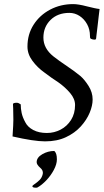

<svg xmlns="http://www.w3.org/2000/svg" viewBox="-20 -670 496 918"><path d="M195.3 5.9Q142.6 5.9 40 -17.6Q42 -48.8 43 -68.8Q43.9 -88.9 43.9 -96.7Q43.9 -132.8 43 -151.9Q42 -170.9 42 -171.9Q42 -178.7 60.5 -178.7Q68.4 -178.7 79.1 -170.9Q79.1 -150.4 83.5 -129.9Q87.9 -109.4 100.6 -85.9Q112.3 -62.5 139.2 -48.3Q166 -34.2 204.1 -34.2Q239.3 -34.2 270 -50.3Q300.8 -66.4 319.8 -96.7Q338.9 -127 338.9 -168Q338.9 -197.3 315.4 -225.1Q292 -252.9 258.8 -276.4Q242.2 -287.1 225.6 -298.8Q209 -310.5 192.4 -323.2Q159.2 -346.7 135.3 -378.9Q111.3 -411.1 111.3 -447.3Q111.3 -505.9 140.6 -551.8Q169.9 -597.7 219.7 -624Q269.5 -650.4 330.1 -650.4Q354.5 -650.4 395.5 -639.6Q415 -634.8 430.7 -631.3Q446.3 -627.9 456.1 -627Q454.1 -613.3 451.7 -590.3Q449.2 -567.4 446.3 -543.5Q443.4 -519.5 441.4 -502.9Q439.5 -486.3 439.5 -485.4Q437.5 -480.5 434.6 -480.5Q419.9 -480.5 412.1 -486.3Q410.2 -488.3 410.2 -498Q410.2 -529.3 396.5 -554.2Q382.8 -579.1 360.4 -593.8Q337.9 -608.4 311.5 -608.4Q255.9 -608.4 221.7 -574.7Q187.5 -541 187.5 -490.2Q187.5 -438.5 235.4 -400.4Q262.7 -378.9 299.3 -354.5Q335.9 -330.1 364.3 -306.6Q383.8 -290 403.3 -259.3Q422.9 -228.5 422.9 -194.3Q422.9 -165 408.7 -130.9Q394.5 -96.7 366.2 -65.4Q337.9 -34.2 295.4 -14.2Q252.9 5.9 195.3 5.9ZM152.3 227.5Q134.8 227.5 134.8 220.7Q134.8 216.8 145.5 210Q156.2 203.1 168.5 191.4Q180.7 179.7 184.6 161.1Q187.5 144.5 171.9 131.8Q155.3 117.2 155.3 105.5Q155.3 83 182.1 67.4Q209 51.8 239.3 51.8Q252 61.5 252 91.8Q252 115.2 237.3 142.6Q222.7 169.9 201.2 192.4Q179.7 214.8 160.2 225.6Q158.2 227.5 152.3 227.5Z"/></svg>

Font: Crimson Text
Style: Italic
Weight: 400
Italic angle: -11°
Designer: Sebastian Kosch
Foundry: Sebastian Kosch
Version: Version 1.100; ttfautohint (v1.8.4)